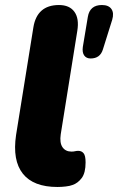

<svg xmlns="http://www.w3.org/2000/svg" viewBox="-20 -734 470 765"><path d="M209 11Q113 11 71 -42Q29 -95 44 -196L113 -625Q120 -669 145.5 -691.5Q171 -714 215 -714Q257 -714 276.5 -687Q296 -660 288 -611L222 -199Q217 -165 229 -147.5Q241 -130 265 -130Q273 -130 279 -131.5Q285 -133 292 -133Q305 -133 313 -123.5Q321 -114 321 -87Q321 -45 305.5 -24.5Q290 -4 269 3Q259 7 242 9Q225 11 209 11ZM341 -501Q324 -501 315.5 -513Q307 -525 310 -547L330 -667Q338 -714 386 -714Q413 -714 424 -698Q435 -682 427 -655L390 -537Q379 -501 341 -501Z"/></svg>

Font: Nunito ExtraLight Black
Style: Italic
Weight: 900
Italic angle: -9°
Version: Version 3.602